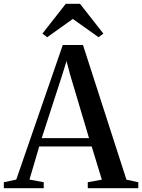

<svg xmlns="http://www.w3.org/2000/svg" viewBox="-43 -983 742 1003"><path d="M42 -45 285 -748H390.5L617.5 -44.5L679.5 -31V0H415.5V-31L489 -44.5L436 -218H162L111 -45L185.5 -31V0H-23V-31ZM422 -261.5 323 -594 304.5 -664 282.5 -593 175 -261.5ZM203.5 -788.5 178.5 -807.5 300.5 -963H375L497 -807.5L472 -788.5L337.5 -884Z"/></svg>

Font: Merriweather 96pt Medium
Style: Regular
Weight: 500
Version: Version 2.100